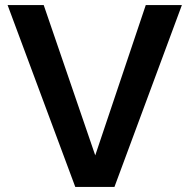

<svg xmlns="http://www.w3.org/2000/svg" viewBox="-20 -740 750 760"><path d="M278 0H433L700 -720H557L357 -125L153 -720H10Z"/></svg>

Font: Aspekta 600
Style: Regular
Weight: 600
Designer: Ivo Dolenc
Version: Version 2.100